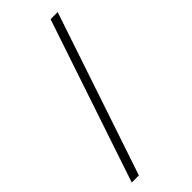

<svg xmlns="http://www.w3.org/2000/svg" viewBox="-230 -685 783 783"><g transform="rotate(-45 161.5 -293.5)"><path d="M293 -646 56.2 59.1H15.1L252 -646Z"/></g></svg>

Font: Linux Libertine G
Style: Regular
Weight: 400
Designer: Philipp H. Poll
Foundry: Philipp H. Poll
Version: Version 4.7.5